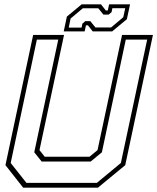

<svg xmlns="http://www.w3.org/2000/svg" viewBox="-20 -860 721 880"><path d="M86 0 5 -103 132 -700H273.5L161 -172L185 -141.5H390L427 -172L539.5 -700H681L554 -103L429 0ZM101 -22H424L534 -113L654.5 -678.5H556.5L447 -162L395.5 -119.5H171L137 -162L247 -678.5H149L29 -113ZM272 -716 286.5 -784 354 -840H443L465 -812H474L480 -840H576L561.5 -772L494 -716H405L383 -744H374L368 -716ZM295 -733.5H354L357.5 -751.5L371 -763H394L417.5 -734H489L545 -781L554 -822.5H495L491.5 -804.5L478 -793H454L430.5 -822H359.5L303.5 -775Z"/></svg>

Font: Tourney ExtraLight
Style: Italic
Weight: 250
Italic angle: -12°
Version: Version 1.015